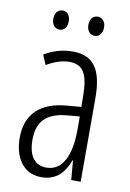

<svg xmlns="http://www.w3.org/2000/svg" viewBox="-82 -759 556 820"><g transform="rotate(10 195.5 -348.5)"><path d="M89 -666C89 -640 103 -624 123 -624C142 -624 156 -639 156 -666C156 -692 142 -707 123 -707C103 -707 89 -691 89 -666ZM241 -666C241 -640 255 -624 275 -624C294 -624 309 -639 309 -666C309 -692 294 -707 275 -707C255 -707 241 -692 241 -666ZM195 -542C153 -542 110 -530 73 -507L91 -465C129 -487 162 -496 189 -496C248 -496 272 -459 272 -358V-315L211 -310C99 -301 36 -245 36 -140C36 -61 72 10 156 10C222 10 255 -31 275 -84H277L284 0H325V-360C325 -485 288 -542 195 -542ZM217 -269 273 -274V-216C273 -106 240 -34 170 -34C120 -34 91 -70 91 -141C91 -220 131 -261 217 -269Z"/></g></svg>

Font: Noto Sans Gurmukhi UI ExtraCondensed Light
Style: Regular
Weight: 300
Width: 2
Designer: Jelle Bosma - Monotype Design Team
Foundry: Monotype Imaging Inc.
Version: Version 2.004